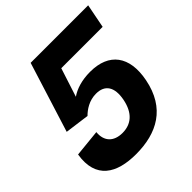

<svg xmlns="http://www.w3.org/2000/svg" viewBox="-199 -870 1022 1022"><g transform="rotate(-45 312.0 -359.5)"><path d="M190.5 -730 66.5 -334.5 204.5 -316C229 -340.5 268.5 -368 320.5 -368C386 -368 417 -325 401 -241.5C384.5 -158 338 -120 272.5 -120C207 -120 170.5 -158.5 177 -222L24 -206.5C-2 -47 99.5 11 243.5 11C401 11 525 -53.5 559.5 -231C589 -383 522.5 -472.5 380.5 -472.5C317 -472.5 267.5 -456 233 -432L285.5 -594.5H597L623.5 -730Z"/></g></svg>

Font: Monaspace Neon ExtraBold
Style: Italic
Weight: 800
Italic angle: -11°
Designer: Riley Cran & the Lettermatic Team
Foundry: Lettermatic
Version: Version 1.200 (Monaspace Neon)